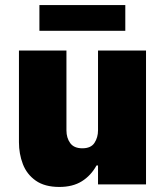

<svg xmlns="http://www.w3.org/2000/svg" viewBox="-20 -730 648 760"><path d="M136 -608V-710H476V-608ZM215 10Q157 10 121.5 -15Q86 -40 70.5 -80.5Q55 -121 55 -167V-530H243V-214Q243 -184 258 -163.5Q273 -143 306 -143Q340 -143 354 -164.5Q368 -186 368 -214V-530H558V0H368V-75H362Q340 -35 304 -12.5Q268 10 215 10Z"/></svg>

Font: Be Vietnam Pro Black
Style: Regular
Weight: 900
Designer: Lam Bao, Tony Le, Vietanh Nguyen
Foundry: Yellow Type Foundry
Version: Version 1.002; ttfautohint (v1.8.3)